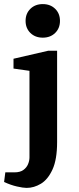

<svg xmlns="http://www.w3.org/2000/svg" viewBox="-34 -750 384 938"><path d="M96 168Q79 168 48.5 161Q18 154 -14 139L-8 92H37Q64 92 80 80.5Q96 69 103 52Q110 35 110 19V-404L32 -415V-463L201 -502H245V-56Q245 29 222.5 78Q200 127 166 147.5Q132 168 96 168ZM175 -566Q138 -566 114.5 -589Q91 -612 91 -648Q91 -684 114.5 -707Q138 -730 175 -730Q212 -730 235.5 -707Q259 -684 259 -648Q259 -612 235.5 -589Q212 -566 175 -566Z"/></svg>

Font: Manuale
Style: Bold
Weight: 700
Version: Version 1.002